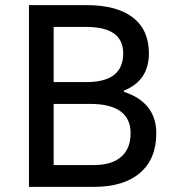

<svg xmlns="http://www.w3.org/2000/svg" viewBox="-20 -728 674 748"><path d="M588.9 -209Q588.9 -108.9 525.4 -54.4Q461.9 0 346.2 0H92.8V-708H316.9Q435.1 -708 497.6 -659.9Q560.1 -611.8 560.1 -520Q560.1 -414.1 462.9 -375V-370.1Q524.9 -350.1 556.9 -309.6Q588.9 -269 588.9 -209ZM460 -520Q460 -623 316.9 -623H189V-408.2H316.9Q460 -408.2 460 -520ZM488.8 -209Q488.8 -322.8 331.1 -323.2H189V-85H346.2Q415 -85 451.9 -116.9Q488.8 -148.9 488.8 -209Z"/></svg>

Font: Sarala
Style: Regular
Weight: 400
Designer: Andres Torresi
Foundry: Huerta Tipografica
Version: Version 1.004;PS 001.003;hotconv 1.0.70;makeotf.lib2.5.58329